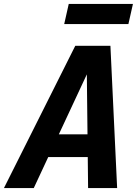

<svg xmlns="http://www.w3.org/2000/svg" viewBox="-61 -952 693 972"><path d="M-41 0 320 -720H446L110 0ZM385 0 377 -720H498L532 0ZM137 -272H471L445 -157H111ZM264 -830 287 -932H612L589 -830Z"/></svg>

Font: Instrument Sans SemiCondensed
Style: Bold Italic
Weight: 700
Width: 4
Italic angle: -13°
Designer: Rodrigo Fuenzalida
Foundry: fragTYPE
Version: Version 1.000;gftools[0.9.28]